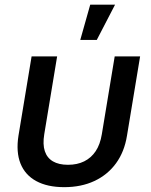

<svg xmlns="http://www.w3.org/2000/svg" viewBox="-20 -771 628 801"><path d="M248 9.8Q177.7 9.8 131.1 -15.6Q84.5 -41 65.4 -89.1Q46.4 -137.2 57.1 -205.1L111.8 -535.6H218.3L164.6 -210.9Q157.7 -168.5 167 -140.4Q176.3 -112.3 200.7 -97.9Q225.1 -83.5 263.7 -83.5Q302.2 -83.5 331.3 -97.9Q360.4 -112.3 379.2 -140.4Q397.9 -168.5 404.8 -210.9L458.5 -535.6H564.5L509.8 -205.1Q499 -137.7 463.9 -89.6Q428.7 -41.5 373.8 -15.9Q318.8 9.8 248 9.8ZM314.9 -604.5 356.4 -751.5H460L383.8 -604.5Z"/></svg>

Font: Inter 20pt Medium
Style: Italic
Weight: 500
Italic angle: -9.3988°
Version: Version 4.001;git-66647c0bb